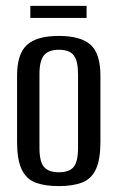

<svg xmlns="http://www.w3.org/2000/svg" viewBox="-20 -625 398 652"><path d="M180 7Q132 7 100.5 -5Q69 -17 53.5 -50Q38 -83 38 -143V-368Q38 -442 71.5 -472.5Q105 -503 180 -503Q254 -503 287.5 -473Q321 -443 321 -368V-143Q321 -84 306 -51Q291 -18 259.5 -5.5Q228 7 180 7ZM180 -40Q215 -40 230 -58Q245 -76 245 -123V-373Q245 -418 230.5 -437Q216 -456 180 -456Q145 -456 129.5 -437.5Q114 -419 114 -373V-123Q114 -76 129.5 -58Q145 -40 180 -40ZM83 -564V-605H274V-564Z"/></svg>

Font: Alumni Sans Thin Medium
Style: Regular
Weight: 500
Version: Version 1.018